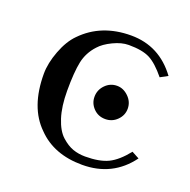

<svg xmlns="http://www.w3.org/2000/svg" viewBox="-90 -530 625 630"><g transform="rotate(20 222.5 -215.0)"><path d="M279 -155Q254 -155 237.5 -172Q221 -189 221 -212Q221 -236 238 -253.5Q255 -271 279 -271Q301 -271 319 -253.5Q337 -236 337 -212Q337 -189 320 -172Q303 -155 279 -155ZM130 -200Q130 -145 142.5 -106.5Q155 -68 175.5 -49.5Q196 -31 216 -24Q236 -17 259 -17Q309 -17 339 -31.5Q369 -46 400 -85L426 -71Q365 12 259 12Q160 12 102 -48Q39 -109 39 -226Q39 -263 55.5 -306.5Q72 -350 97 -375Q162 -442 266 -442Q365 -442 426 -359L400 -345Q369 -383 343 -396.5Q317 -410 269 -410Q244 -410 215 -396Q186 -382 171 -365Q145 -337 137.5 -301Q130 -265 130 -200Z"/></g></svg>

Font: Libertinus Sans
Style: Regular
Weight: 400
Designer: Philipp H. Poll
Foundry: Khaled Hosny
Version: Version 6.1